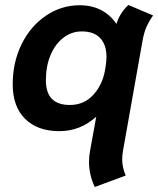

<svg xmlns="http://www.w3.org/2000/svg" viewBox="-20 -518 634 770"><path d="M337 132Q337 108 341 88L366 -50Q302 8 218 8Q131 8 81 -41Q31 -90 31 -180Q31 -268 66.5 -340.5Q102 -413 164 -455Q226 -497 300 -497Q348 -497 385.5 -477.5Q423 -458 447 -422Q461 -467 495 -498L594 -456Q577 -432 567 -409Q557 -386 551 -351L473 88Q470 106 470 121Q470 153 484 186L360 232Q337 183 337 132ZM401 -236 404 -254Q407 -274 407 -290Q407 -338 382 -365Q357 -392 308 -392Q267 -392 234 -366.5Q201 -341 182.5 -296.5Q164 -252 164 -196Q164 -97 260 -97Q317 -97 354 -137.5Q391 -178 401 -236Z"/></svg>

Font: Niramit
Style: Bold Italic
Weight: 700
Italic angle: -10°
Designer: Katatrad Aksorn Co.,Ltd.
Foundry: Cadson Demak Co.,Ltd.
Version: Version 1.001; ttfautohint (v1.6)